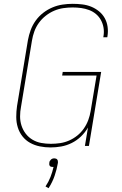

<svg xmlns="http://www.w3.org/2000/svg" viewBox="-20 -763 640 1004"><path d="M244 8Q216 8 188.5 2.5Q161 -3 137.5 -16Q114 -29 97.5 -50Q81 -71 73 -97Q65 -123 65 -151.5Q65 -180 69 -208L126 -553Q131 -580 140.5 -606Q150 -632 166.5 -655Q183 -678 205.5 -695.5Q228 -713 254 -724Q280 -735 307 -739Q334 -743 360 -743Q385 -743 410 -740Q435 -737 457 -728Q479 -719 497.5 -704Q516 -689 527.5 -668.5Q539 -648 542.5 -623.5Q546 -599 542 -574Q542 -573 541.5 -571Q541 -569 541 -568H520Q520 -569 520.5 -570.5Q521 -572 521 -573Q525 -596 521.5 -617.5Q518 -639 508 -657.5Q498 -676 482 -689.5Q466 -703 446 -710.5Q426 -718 404.5 -721Q383 -724 360 -724Q336 -724 311.5 -720.5Q287 -717 263.5 -707Q240 -697 219 -680.5Q198 -664 183 -643Q168 -622 159.5 -598.5Q151 -575 147 -550L90 -205Q85 -180 85 -154.5Q85 -129 92.5 -106Q100 -83 114.5 -64Q129 -45 150 -32.5Q171 -20 195.5 -15.5Q220 -11 246 -11Q246 -11 246 -11Q246 -11 246 -11Q246 -11 246 -11Q246 -11 246 -11Q270 -11 294 -14.5Q318 -18 341 -28Q364 -38 384 -54Q404 -70 418.5 -91Q433 -112 441.5 -135Q450 -158 454 -182L485 -368H305L308 -387H509L445 0H424L440 -96Q425 -70 403 -49Q381 -28 354.5 -15Q328 -2 300 3Q272 8 244 8ZM234 221 218 212Q234 188 244 162.5Q254 137 260 110Q259 110 258 110Q257 110 256 110Q252 110 247.5 109Q243 108 240.5 104.5Q238 101 237.5 96.5Q237 92 238 88Q238 83 240.5 79Q243 75 246.5 71.5Q250 68 254.5 66.5Q259 65 264 65Q268 65 272.5 66.5Q277 68 279.5 71.5Q282 75 282.5 79Q283 83 283 88Q277 123 265.5 156.5Q254 190 234 221Z"/></svg>

Font: Iosevka Curly Thin Extended
Style: Italic
Weight: 100
Width: 7
Italic angle: -9°
Monospace: yes
Designer: Belleve Invis
Foundry: Belleve Invis
Version: Version 11.1.0; ttfautohint (v1.8.3)